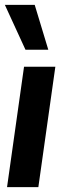

<svg xmlns="http://www.w3.org/2000/svg" viewBox="-22 -771 252 791"><path d="M7 0 77 -496H206L136 0ZM83 -566 -2 -751H121L177 -566Z"/></svg>

Font: Host Grotesk
Style: Bold Italic
Weight: 700
Italic angle: -8°
Designer: Doğukan Karapınar
Foundry: Element Type
Version: Version 1.003; ttfautohint (v1.8.4.7-5d5b)